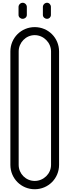

<svg xmlns="http://www.w3.org/2000/svg" viewBox="-20 -1366 502 1388"><path d="M144 -1346C128 -1346 114 -1332 114 -1316V-1258C114 -1242 128 -1230 144 -1230C160 -1230 174 -1242 174 -1258V-1316C174 -1332 160 -1346 144 -1346ZM320 -1346C304 -1346 290 -1332 290 -1316V-1258C290 -1242 304 -1230 320 -1230C336 -1230 348 -1242 348 -1258V-1316C348 -1332 336 -1346 320 -1346ZM231 -1170C133 -1170 55 -1092 55 -994V-174C55 -76 133 2 231 2C329 2 407 -76 407 -174V-994C407 -1092 329 -1170 231 -1170ZM231 -1112C295 -1112 349 -1058 349 -994V-174C349 -110 295 -58 231 -58C167 -58 115 -110 115 -174V-994C115 -1058 167 -1112 231 -1112Z"/></svg>

Font: bauhaus_2017
Style: _regular
Weight: 400
Version: Version 1.0